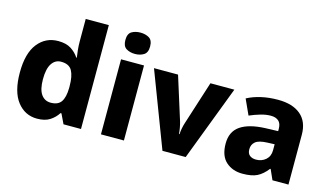

<svg xmlns="http://www.w3.org/2000/svg" viewBox="-88 -1150 2330 1357"><g transform="rotate(15 1076.5 -471.5)"><path d="M245 -83Q156 -83 100 -155Q44 -227 44 -367Q44 -508 101 -580Q158 -652 250 -652Q308 -652 344 -629Q380 -606 402 -572H406Q403 -590 399.5 -623.5Q396 -657 396 -690V-853H565V-93H437L403 -164H396Q375 -130 339 -106.5Q303 -83 245 -83ZM309 -217Q363 -217 385.5 -250Q408 -283 409 -350V-365Q409 -438 387.5 -477Q366 -516 307 -516Q264 -516 239 -478Q214 -440 214 -364Q214 -289 239.5 -253Q265 -217 309 -217Z M796 -860Q832 -860 859 -844Q886 -828 886 -782Q886 -737 859 -720.5Q832 -704 796 -704Q758 -704 731.5 -720.5Q705 -737 705 -782Q705 -828 731.5 -844Q758 -860 796 -860ZM879 -642V-93H711V-642Z M1161 -93 952 -642H1128L1228 -324Q1233 -307 1237.5 -282.5Q1242 -258 1243 -238H1247Q1248 -259 1252.5 -282Q1257 -305 1263 -323L1365 -642H1540L1331 -93Z M1858 -653Q1965 -653 2024 -603Q2083 -553 2083 -457V-93H1966L1933 -167H1929Q1894 -122 1855 -102.5Q1816 -83 1748 -83Q1675 -83 1627 -126Q1579 -169 1579 -259Q1579 -346 1640.5 -388.5Q1702 -431 1821 -436L1915 -439V-455Q1915 -495 1894.5 -513Q1874 -531 1838 -531Q1802 -531 1763 -519.5Q1724 -508 1684 -491L1633 -603Q1678 -627 1735 -640Q1792 -653 1858 -653ZM1864 -341Q1801 -339 1776 -318.5Q1751 -298 1751 -263Q1751 -232 1769 -218Q1787 -204 1815 -204Q1857 -204 1886 -229.5Q1915 -255 1915 -299V-343Z"/></g></svg>

Font: Noto Sans Kannada UI ExtraBold
Style: Regular
Weight: 800
Designer: Jelle Bosma - Monotype Design Team
Foundry: Monotype Imaging Inc.
Version: Version 2.005; ttfautohint (v1.8.4.7-5d5b)